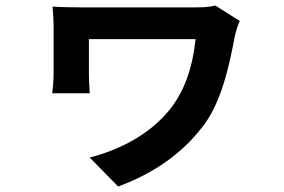

<svg xmlns="http://www.w3.org/2000/svg" viewBox="-20 -580 1040 702"><path d="M857 -503 767 -560C741 -553 715 -553 688 -553H275C237 -553 198 -554 172 -556C174 -535 176 -507 176 -485V-312C176 -291 174 -265 171 -239H308C306 -266 305 -301 305 -312V-437H695C684 -330 653 -243 597 -175C527 -90 421 -33 308 -4L412 102C546 52 645 -19 720 -116C788 -201 818 -338 838 -445C840 -456 850 -492 857 -503Z"/></svg>

Font: Noto Sans HK
Style: Bold
Weight: 700
Designer: Ryoko NISHIZUKA 西塚涼子 (kana, bopomofo & ideographs); Paul D. Hunt (Latin, Greek & Cyrillic); Sandoll Communications 산돌커뮤니
Foundry: Adobe
Version: Version 2.002;hotconv 1.0.116;makeotfexe 2.5.65601